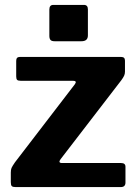

<svg xmlns="http://www.w3.org/2000/svg" viewBox="-20 -762 559 782"><path d="M44 0Q32 0 28 -4Q24 -8 24 -20V-59Q24 -71 27 -78Q30 -85 41 -101L285 -419Q295 -433 277 -433H64Q53 -433 49.5 -437Q46 -441 46 -451V-514Q46 -530 60 -530H474Q489 -530 489 -515V-470Q489 -461 485.5 -453.5Q482 -446 474 -435L227 -114Q215 -98 233 -98H473Q491 -98 491 -83V-18Q491 -10 486.5 -5Q482 0 471 0H44ZM338 -724V-618Q338 -606 331.5 -600Q325 -594 311 -594H203Q190 -594 185.5 -599.5Q181 -605 181 -616V-723Q181 -742 197 -742H322Q338 -742 338 -724Z"/></svg>

Font: Libre Franklin Thin
Style: Bold
Weight: 700
Version: Version 3.000